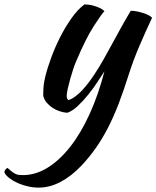

<svg xmlns="http://www.w3.org/2000/svg" viewBox="-114 -494 713 875"><path d="M473 -155Q450 -82 427 -22Q404 38 378 88.5Q352 139 322 181.5Q292 224 256 262Q210 310 161 335.5Q112 361 63 361Q38 361 13.5 355.5Q-11 350 -32.5 340.5Q-54 331 -70.5 318.5Q-87 306 -94 292Q-94 280 -80 271Q-68 282 -60 288Q-52 294 -44.5 298Q-37 302 -28.5 303Q-20 304 -9 304Q48 304 102.5 270.5Q157 237 205.5 175.5Q254 114 294 26.5Q334 -61 362 -169Q349 -149 330 -120Q311 -91 288 -62.5Q265 -34 240.5 -11Q216 12 193 20Q177 19 159.5 13.5Q142 8 126.5 -2Q111 -12 99 -26Q87 -40 83 -58Q83 -87 85 -104.5Q87 -122 92 -143Q101 -181 118.5 -229Q136 -277 159.5 -323.5Q183 -370 211.5 -410.5Q240 -451 271 -474Q279 -474 291 -472.5Q303 -471 316 -467Q329 -463 341 -457.5Q353 -452 362 -443Q351 -433 314 -376Q277 -319 232 -212Q227 -201 220 -180Q213 -159 206.5 -136Q200 -113 195 -91Q190 -69 190 -56Q190 -48 192.5 -44Q195 -40 197 -38Q215 -41 245 -67.5Q275 -94 313 -150Q337 -186 357 -221.5Q377 -257 396.5 -293Q416 -329 437 -367Q458 -405 482 -445Q495 -445 510 -442Q525 -439 539 -434.5Q553 -430 563.5 -424.5Q574 -419 579 -413Q548 -347 521 -284Q494 -221 473 -155Z"/></svg>

Font: Sweet Mavka Script
Style: Regular
Weight: 500
Designer: Pablo Impallari/Anastassiya Vishnevskaya
Foundry: Pablo Impallari/ Anastassiya Vishnevskaya
Version: Version 2.0/www.impallari.com/   behance.net/sweetcherry